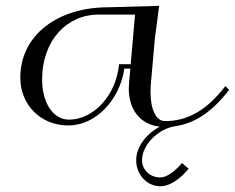

<svg xmlns="http://www.w3.org/2000/svg" viewBox="-20 -425 805 658"><path d="M626.7 153.3 603.9 133.7C579.5 162.1 551.5 183.2 528.7 183.2C494.5 183.2 466.7 156.8 466.7 124.2C466.7 71.9 520.6 18.2 577 8C648.3 -1.4 707.4 -42.2 765.2 -117L752.4 -130C690.3 -49 624.6 -10 545.9 -10C514.7 -10 495.9 -49.1 495.9 -110.3C495.9 -119.7 496.3 -129.6 497.2 -140L510.4 -290L525.4 -405L350 -400C180.1 -400 49.6 -306.6 49.6 -158.6C49.6 -66.9 118.1 5 214.6 5C307 5 390.2 -81.1 406.2 -190H426.6L422.2 -140C421.7 -133.6 421.4 -127.4 421.4 -121.4C421.4 -47.8 462 2.1 527.8 9.1C482.1 32.9 446.7 77.7 446.7 124.2C446.7 173.3 483.5 213.2 528.7 213.2C567.5 213.2 601.4 182.6 626.7 153.3ZM442.8 -375C437.9 -318.3 432.9 -261.7 427.9 -205H387.9C378.8 -100.1 301.9 -15 216.3 -15C160.8 -15 124.3 -74.8 124.3 -152.5C124.3 -285.6 208.3 -375 317.8 -375Z"/></svg>

Font: Galberik
Style: Regular
Weight: 400
Designer: Gluk
Foundry: Gluk
Version: Version 0.50